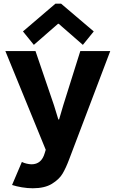

<svg xmlns="http://www.w3.org/2000/svg" viewBox="-20 -800 618 1033"><path d="M44.9 195.3 97.7 71.3Q108.9 77.1 122.8 80.3Q136.7 83.5 149.4 84Q203.6 84 220.7 23.4L226.1 5.9L8.8 -525.4H170.9L270.5 -233.4L293.9 -157.2H297.9L320.3 -233.4L412.1 -525.4H573.2L351.6 58.6Q334.5 104 316.4 134.5Q298.3 165 259.3 189Q220.2 212.9 156.2 212.9Q127.9 212.9 97.7 207.8Q67.4 202.6 44.9 195.3ZM103.5 -630.9 278.3 -780.3H308.6L484.4 -630.9L425.8 -558.6L295.9 -671.9H292L162.1 -558.6Z"/></svg>

Font: Reddit Sans Vanilla ExtraBold
Style: Regular
Weight: 800
Designer: Stephen Hutchings
Foundry: Reddit
Version: Version 1.013